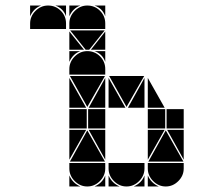

<svg xmlns="http://www.w3.org/2000/svg" viewBox="-20 -677 750 695"><path d="M296 -492Q323 -492 342 -473Q361 -454 361 -427V-407H231V-427Q231 -453 250.5 -472.5Q270 -492 296 -492ZM296 -657Q323 -657 342 -638Q361 -619 361 -592V-572H231V-592Q231 -618 250.5 -637.5Q270 -657 296 -657ZM580 -2Q554 -2 534.5 -21.5Q515 -41 515 -67V-87H645V-67Q645 -41 625.5 -21.5Q606 -2 580 -2ZM296 -2Q270 -2 250.5 -21.5Q231 -41 231 -67V-87H361V-67Q361 -41 341.5 -21.5Q322 -2 296 -2ZM438 -2Q412 -2 392.5 -21.5Q373 -41 373 -67V-87H503V-67Q503 -41 483.5 -21.5Q464 -2 438 -2ZM517 -92 580 -205 644 -92ZM233 -92 296 -205 360 -92ZM502 -402 438 -290 375 -402ZM360 -402 296 -290 233 -402ZM359 -567 303 -497H290L234 -567ZM578 -212H515V-282H578ZM294 -212H231V-282H294ZM645 -212H583V-282H645ZM361 -212H299V-282H361ZM231 -287V-395L292 -287ZM515 -287V-395L576 -287ZM373 -287V-395L434 -287ZM515 -207H576L515 -99ZM231 -207H292L231 -99ZM361 -287H301L361 -395ZM503 -287H443L503 -395ZM645 -207V-99L585 -207ZM361 -207V-99L301 -207ZM231 -497V-563L284 -497ZM361 -497H309L361 -563ZM373 -42Q385 -14 413 -2H373ZM231 -42Q243 -14 271 -2H231ZM515 -42Q527 -14 555 -2H515ZM464 -2Q478 -8 488 -18Q498 -28 503 -42V-2ZM231 -492H271Q257 -487 247 -477Q237 -467 231 -453ZM322 -2Q336 -8 346 -18Q356 -28 361 -42V-2ZM231 -657H271Q257 -652 247 -642Q237 -632 231 -618ZM361 -492V-453Q351 -482 322 -492ZM361 -657V-618Q351 -647 322 -657ZM154 -657Q181 -657 200 -638Q219 -619 219 -592V-572H89V-592Q89 -618 108.5 -637.5Q128 -657 154 -657ZM89 -657H129Q115 -652 105 -642Q95 -632 89 -618ZM219 -657V-618Q209 -647 180 -657Z"/></svg>

Font: CAT DyFa
Style: Regular
Weight: 400
Designer: Peter Wiegel
Foundry: Peter Wiegel
Version: Version 1.001; ttfautohint (v1.3)